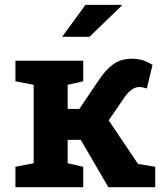

<svg xmlns="http://www.w3.org/2000/svg" viewBox="-20 -782 689 802"><path d="M44.4 0V-85.4L120.6 -100.1V-427.7L44.4 -442.4V-528.3H327.6V-442.4L262.7 -427.7V-327.1H311.5L390.6 -444.3Q420.4 -490.2 452.6 -513.4Q484.9 -536.6 530.8 -536.6Q558.1 -536.6 578.1 -529.8Q598.1 -522.9 617.2 -511.2L593.3 -412.6Q579.6 -416 574.5 -417.2Q569.3 -418.5 562 -418.5Q545.4 -418.5 529.8 -407.2Q514.2 -396 502.4 -378.9L434.1 -279.3L556.6 -97.2L628.4 -85.4V0H432.6L317.4 -197.8H262.7V-100.1L327.6 -85.4V0ZM239.7 -628.4 336.9 -761.7H487.8L488.8 -758.8L354 -628.4Z"/></svg>

Font: Roboto Slab
Style: Bold
Weight: 700
Designer: Google
Version: Version 2.000; ttfautohint (v1.8.1.43-b0c9)